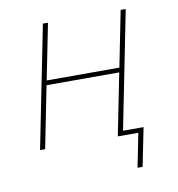

<svg xmlns="http://www.w3.org/2000/svg" viewBox="-75 -574 727 783"><g transform="rotate(-10 288.5 -183.0)"><path d="M432 140 460 0H375L426 -256H125L74 0H53L154 -506H175L129 -275H430L476 -506H497L400 -19H485L453 140Z"/></g></svg>

Font: IBM Plex Sans Thin
Style: Italic
Weight: 250
Italic angle: -11.31°
Designer: Mike Abbink, Paul van der Laan, Pieter van Rosmalen
Foundry: Bold Monday
Version: Version 3.201